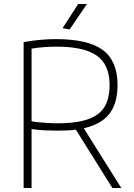

<svg xmlns="http://www.w3.org/2000/svg" viewBox="-20 -947 674 967"><path d="M362 -294Q340 -291 316 -290Q292 -289 266 -289Q238 -289 206.5 -290.5Q175 -292 139 -297V0H99V-735Q183 -750 262 -750Q424 -750 498 -695Q572 -640 572 -519Q572 -427 531 -374Q490 -321 402 -301L591 0H546ZM270 -326Q340 -326 390 -337Q440 -348 471.5 -371Q503 -394 517.5 -431Q532 -468 532 -519Q532 -620 468.5 -666Q405 -712 265 -712Q234 -712 200 -709.5Q166 -707 139 -702V-336Q148 -334 162.5 -332.5Q177 -331 194.5 -329.5Q212 -328 231.5 -327Q251 -326 270 -326ZM295 -805 374 -927H418L331 -799Z"/></svg>

Font: Encode Sans Normal
Style: Thin
Weight: 100
Designer: Pablo Impallari, Andres Torresi
Foundry: Pablo Impallari, Andres Torresi
Version: Version 1.000; ttfautohint (v1.00) -l 8 -r 50 -G 200 -x 14 -